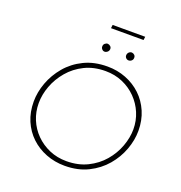

<svg xmlns="http://www.w3.org/2000/svg" viewBox="-169 -1129 1205 1280"><g transform="rotate(20 433.5 -489.0)"><path d="M430 7Q360 7 298 -17Q236 -41 189.5 -85Q143 -129 117 -190Q91 -251 91 -326Q91 -392 116 -460Q141 -528 189.5 -585.5Q238 -643 309.5 -678Q381 -713 475 -713Q545 -713 606.5 -689Q668 -665 714.5 -621Q761 -577 787.5 -515.5Q814 -454 814 -380Q814 -314 789 -246Q764 -178 715.5 -121Q667 -64 595.5 -28.5Q524 7 430 7ZM431 -26Q514 -26 579 -58Q644 -90 688.5 -142Q733 -194 756 -256.5Q779 -319 779 -378Q779 -439 756 -493.5Q733 -548 691.5 -590Q650 -632 594.5 -656Q539 -680 473 -680Q390 -680 325.5 -648Q261 -616 216.5 -563.5Q172 -511 149 -449.5Q126 -388 126 -327Q126 -266 148.5 -211.5Q171 -157 212.5 -115.5Q254 -74 309.5 -50Q365 -26 431 -26ZM395 -828Q395 -840 404 -848Q413 -856 424 -856Q435 -855 443.5 -847Q452 -839 451 -827Q450 -815 441 -807Q432 -799 421 -799Q410 -799 402 -808Q394 -817 395 -828ZM565 -828Q566 -840 574.5 -848Q583 -856 595 -856Q606 -855 614 -847Q622 -839 621 -827Q621 -815 612 -807Q603 -799 591 -799Q580 -799 572 -807.5Q564 -816 565 -828ZM411 -985H642L639 -961H408Z"/></g></svg>

Font: Josefin Sans ExtraLight
Style: Italic
Weight: 250
Italic angle: -7°
Designer: Santiago Orozco
Foundry: Typemade
Version: Version 2.000